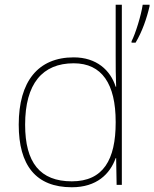

<svg xmlns="http://www.w3.org/2000/svg" viewBox="-20 -780 651 810"><path d="M283 10C388 10 444 -46 468 -113H470L472 0H494V-760H468V-543C468 -501 468 -459 470 -414H468C446 -484 387 -538 291 -538C141 -538 59 -437 59 -254C59 -83 131 10 283 10ZM611 -754V-760H582C576 -717 551 -636 535 -606V-600H552C580 -647 599 -702 611 -754ZM283 -15C149 -15 86 -94 86 -254C86 -427 159 -513 291 -513C410 -513 468 -426 468 -266V-263C468 -107 416 -15 283 -15Z"/></svg>

Font: Noto Sans Syriac Eastern Thin
Style: Regular
Weight: 100
Designer: Patrick Giasson and the Monotype Design Team
Foundry: Monotype Imaging Inc.
Version: Version 3.001